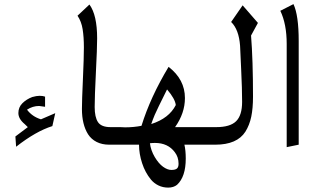

<svg xmlns="http://www.w3.org/2000/svg" viewBox="-20 -688 1494 913"><path d="M97.7 -97.7Q67.4 -122.6 67.4 -150.4Q67.4 -178.2 86.7 -197.3Q106 -216.3 133.3 -226.6Q153.3 -232.4 168.5 -232.4Q183.6 -232.4 194.3 -228.5V-180.2Q168.5 -184.1 166 -184.1Q135.7 -184.1 108.4 -166.5Q133.3 -133.3 174.8 -120.6L242.7 -149.9L229 -88.4Q150.9 -64 56.6 9.8L53.2 -39.1Q62.5 -45.4 112.3 -83.5Z M441.9 -505.9Q441.9 -458.5 436 -343.3Q430.2 -228 430.2 -179.4Q430.2 -130.9 446 -107.2Q461.9 -83.5 505.4 -83.5H535.6V0H499.5Q465.3 0 439.7 -12.9Q414.1 -25.9 398.9 -49.3Q369.6 -95.7 369.6 -169.9Q369.6 -210 374.3 -312Q378.9 -414.1 378.9 -462.9Q378.9 -511.7 373 -548.8Q367.2 -585.9 348.6 -613.3L405.3 -666.5Q441.9 -616.7 441.9 -505.9Z M699.2 -98.1Q784.2 -125.5 815.9 -188.5Q812.5 -218.3 774.4 -262.7Q725.6 -165 715.8 -141.8Q706.1 -118.7 699.2 -98.1ZM829.1 90.8Q829.1 59.1 811.5 36.1Q778.8 -8.3 716.8 -8.3Q705.1 -8.3 692.9 -6.8Q697.3 27.3 715.8 58.6Q734.4 89.8 755.4 105Q776.4 120.1 794.9 120.1Q813.5 120.1 821.3 113.5Q829.1 106.9 829.1 90.8ZM551.8 -83.5 575.2 -82.5Q615.2 -82.5 652.8 -89.8Q695.3 -226.6 781.7 -370.1Q859.4 -310.1 859.4 -221.7Q859.4 -149.9 812.5 -83.5H951.2V0H856.9Q863.3 27.3 863.3 65.9Q863.3 152.8 821.8 190.9Q805.2 204.1 779.8 204.1Q754.4 204.1 733.4 193.8Q712.4 183.6 697.8 166Q670.4 132.8 655.8 88.1Q641.1 43.5 641.1 0H535.2Q519 0 506.3 -12.7Q493.7 -25.4 493.7 -41.5Q493.7 -57.6 506.3 -70.6Q519 -83.5 535.2 -83.5Z M950.7 -83.5H1008.3Q1074.2 -83.5 1102.8 -111.6Q1131.3 -139.6 1131.3 -204.1Q1131.3 -264.6 1126.7 -359.9Q1122.1 -455.1 1121.6 -470.7Q1115.7 -548.3 1079.1 -583.5L1133.8 -662.6L1206.5 -579.1L1173.8 -519Q1183.1 -402.3 1183.1 -228.5Q1183.1 -172.9 1174.8 -133.1Q1166.5 -93.3 1147 -62Q1107.4 0 1003.9 0H950.7Q934.6 0 921.9 -12.7Q909.2 -25.4 909.2 -41.5Q909.2 -57.6 921.9 -70.6Q934.6 -83.5 950.7 -83.5Z M1400.4 -492.7V0L1343.3 11.7V-479Q1343.3 -573.2 1313 -636.7L1375.5 -668.5Q1400.4 -615.2 1400.4 -492.7Z"/></svg>

Font: VizhehAzad
Style: Regular
Weight: 400
Designer: damoon khanjanzadeh
Foundry: http://font-store.ir
Version: Version:0.0.3;RFB:1.2.5;Building:2016-04-04 21:25:54.909891